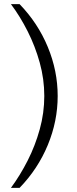

<svg xmlns="http://www.w3.org/2000/svg" viewBox="-20 -755 374 932"><path d="M75 -735Q164 -643 212 -527Q260 -411 260 -289Q260 -167 212 -51Q164 65 75 157H33Q78 96 114.5 24Q151 -48 173 -127.5Q195 -207 195 -289Q195 -371 173 -450.5Q151 -530 114.5 -602.5Q78 -675 33 -735Z"/></svg>

Font: Archivo SemiExpanded ExtraLight
Style: Regular
Weight: 250
Width: 6
Designer: Hector Gatti
Foundry: Omnibus-Type
Version: Version 2.001